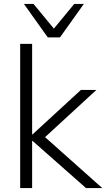

<svg xmlns="http://www.w3.org/2000/svg" viewBox="-20 -960 542 980"><path d="M83 0V-736H144V-274H146L393 -501H472L210 -260L502 0H419L146 -241H144V0ZM224 -769 102 -940H151L255 -814L359 -940H408L286 -769Z"/></svg>

Font: Mulish Light
Style: Regular
Weight: 300
Designer: Vernon Adams
Foundry: Vernon Adams
Version: Version 3.603; ttfautohint (v1.8.3)